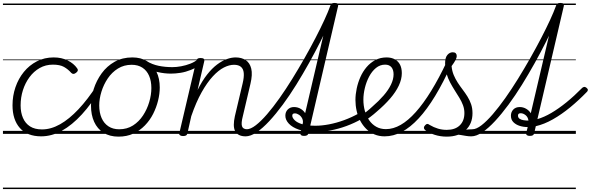

<svg xmlns="http://www.w3.org/2000/svg" viewBox="-20 -909 4013 1304"><path d="M260 17Q165 17 115 -39.5Q65 -96 65 -194Q65 -258 85 -316.5Q105 -375 142 -420.5Q179 -466 230.5 -492.5Q282 -519 345 -519Q398 -519 439.5 -498.5Q481 -478 504 -445Q510 -437 508.5 -430Q507 -423 497 -415Q487 -407 479 -407Q471 -407 464 -414Q442 -439 414.5 -454.5Q387 -470 339 -470Q290 -470 249.5 -447Q209 -424 180 -384.5Q151 -345 135.5 -296Q120 -247 120 -193Q120 -145 136 -108Q152 -71 184 -50.5Q216 -30 265 -30Q275 -30 280 -23Q285 -16 284 -6.5Q283 3 277 10Q271 17 260 17ZM0 365H523V375H0ZM0 -20H523V0H0ZM0 -505H523V-500H0ZM0 -885H523V-875H0Z M259 17Q250 17 246 10Q242 3 242.5 -6.5Q243 -16 248.5 -23Q254 -30 265 -30Q326 -30 388 -65Q450 -100 513 -167Q576 -234 638 -330Q643 -337 652 -335Q661 -333 666.5 -326Q672 -319 666 -310Q603 -205 536 -132Q469 -59 400 -21Q331 17 259 17ZM524 365V375ZM524 -20V0ZM524 -505V-500ZM524 -885V-875Z M785 19Q725 19 683 -7.5Q641 -34 619.5 -81.5Q598 -129 598 -191Q598 -247 616.5 -304.5Q635 -362 670.5 -411Q706 -460 758.5 -489.5Q811 -519 879 -519Q937 -519 978.5 -493.5Q1020 -468 1042.5 -422Q1065 -376 1065 -315Q1065 -272 1053.5 -225.5Q1042 -179 1020 -135.5Q998 -92 964 -57Q930 -22 885.5 -1.5Q841 19 785 19ZM789 -31Q843 -31 883.5 -57Q924 -83 951.5 -125Q979 -167 993.5 -216Q1008 -265 1008 -311Q1008 -359 992.5 -394.5Q977 -430 947 -449.5Q917 -469 874 -469Q822 -469 781 -443.5Q740 -418 712 -376.5Q684 -335 669 -286.5Q654 -238 654 -193Q654 -144 670 -107.5Q686 -71 716.5 -51Q747 -31 789 -31ZM523 365H1124V375H523ZM523 -20H1124V0H523ZM523 -505H1124V-500H523ZM523 -885H1124V-875H523Z M1141 -409Q1097 -409 1051 -419.5Q1005 -430 957 -459Q950 -464 949 -471Q948 -478 952 -485Q956 -492 962.5 -495Q969 -498 976 -494Q1014 -471 1057.5 -462Q1101 -453 1151 -453Q1179 -453 1211 -459Q1243 -465 1272.5 -476.5Q1302 -488 1322 -505Q1330 -512 1336.5 -509.5Q1343 -507 1346.5 -500.5Q1350 -494 1349 -485.5Q1348 -477 1341 -471Q1311 -448 1276 -434Q1241 -420 1206.5 -414.5Q1172 -409 1141 -409ZM1125 365V375ZM1125 -20V0ZM1125 -505V-500ZM1125 -885V-875Z M1648 17Q1622 17 1604 8Q1586 -1 1577 -18.5Q1568 -36 1568 -61.5Q1568 -87 1575 -119L1628 -343Q1638 -385 1635.5 -413Q1633 -441 1616.5 -455Q1600 -469 1569 -469Q1537 -469 1500.5 -450.5Q1464 -432 1425.5 -390.5Q1387 -349 1349.5 -282.5Q1312 -216 1279 -120L1253 -4Q1251 6 1244.5 10.5Q1238 15 1223 15Q1211 15 1203 10Q1195 5 1198 -5L1313 -495Q1316 -506 1322 -510.5Q1328 -515 1342 -515Q1358 -515 1364 -509.5Q1370 -504 1367 -492L1322 -298Q1353 -360 1386.5 -402.5Q1420 -445 1454 -470.5Q1488 -496 1520 -507.5Q1552 -519 1580 -519Q1621 -519 1649 -500.5Q1677 -482 1686.5 -442.5Q1696 -403 1681 -340L1629 -119Q1617 -73 1623.5 -52Q1630 -31 1660 -31Q1670 -31 1674.5 -23.5Q1679 -16 1677.5 -7Q1676 2 1669 9.5Q1662 17 1648 17ZM1124 365H1795V375H1124ZM1124 -20H1795V0H1124ZM1124 -505H1795V-500H1124ZM1124 -885H1795V-875H1124Z M1648 17Q1637 17 1633 9.5Q1629 2 1630.5 -7Q1632 -16 1638 -23.5Q1644 -31 1655 -31Q1682 -31 1717.5 -58.5Q1753 -86 1794 -133.5Q1835 -181 1878.5 -242.5Q1922 -304 1965 -373.5Q2008 -443 2048.5 -514.5Q2089 -586 2123.5 -652.5Q2158 -719 2183.5 -774.5Q2209 -830 2223 -869Q2226 -877 2233 -880.5Q2240 -884 2247.5 -884Q2255 -884 2259.5 -879.5Q2264 -875 2262 -869Q2246 -823 2219 -760.5Q2192 -698 2156 -626.5Q2120 -555 2078.5 -480.5Q2037 -406 1992 -333.5Q1947 -261 1900.5 -198Q1854 -135 1809 -86.5Q1764 -38 1723 -10.5Q1682 17 1648 17ZM1795 365H1820V375H1795ZM1795 -20H1820V0H1795ZM1795 -505H1820V-500H1795ZM1795 -885H1820V-875H1795Z M2045 14Q2032 14 2025.5 9.5Q2019 5 2021 -6L2223 -869Q2226 -880 2232.5 -884.5Q2239 -889 2252 -889Q2268 -889 2273.5 -883.5Q2279 -878 2276 -867L2075 -4Q2073 5 2066 9.5Q2059 14 2045 14ZM1820 365H2334V375H1820ZM1820 -20H2334V0H1820ZM1820 -505H2334V-500H1820ZM1820 -885H2334V-875H1820Z M2118 -13Q2055 -13 2010 -28.5Q1965 -44 1941.5 -69.5Q1918 -95 1918 -123Q1918 -149 1934.5 -165.5Q1951 -182 1977 -182Q2004 -182 2026 -167.5Q2048 -153 2059 -128.5Q2070 -104 2064 -75L2035 -62Q2041 -86 2033 -103Q2025 -120 2010.5 -129.5Q1996 -139 1983 -139Q1974 -139 1969.5 -135.5Q1965 -132 1965 -123Q1965 -109 1981.5 -92.5Q1998 -76 2032.5 -65.5Q2067 -55 2122 -55Q2165 -55 2215 -64.5Q2265 -74 2317 -93Q2369 -112 2419 -140Q2427 -145 2434 -141.5Q2441 -138 2445 -130.5Q2449 -123 2447.5 -114.5Q2446 -106 2436 -101Q2387 -73 2332.5 -53Q2278 -33 2223 -23Q2168 -13 2118 -13ZM2334 365V375ZM2334 -20V0ZM2334 -505V-500ZM2334 -885V-875Z M2430 -123Q2452 -137 2471.5 -152.5Q2491 -168 2509 -185Q2553 -223 2585.5 -260.5Q2618 -298 2635.5 -334.5Q2653 -371 2653 -404Q2653 -435 2638.5 -452.5Q2624 -470 2595 -470Q2584 -470 2579.5 -477Q2575 -484 2576.5 -494Q2578 -504 2585 -511.5Q2592 -519 2605 -519Q2639 -519 2662.5 -505.5Q2686 -492 2697.5 -468.5Q2709 -445 2709 -412Q2709 -371 2688.5 -327.5Q2668 -284 2630 -240Q2592 -196 2539 -151Q2519 -133 2496.5 -116Q2474 -99 2451 -83ZM2334 365H2778V375H2334ZM2334 -20H2778V0H2334ZM2334 -505H2778V-500H2334ZM2334 -885H2778V-875H2334Z M2592 17Q2554 17 2522.5 3.5Q2491 -10 2467 -34Q2443 -58 2426.5 -89.5Q2410 -121 2402 -157Q2394 -193 2394 -230Q2394 -267 2402.5 -307.5Q2411 -348 2427.5 -385.5Q2444 -423 2469.5 -453Q2495 -483 2529 -501Q2563 -519 2606 -519Q2615 -519 2618.5 -511.5Q2622 -504 2620 -494.5Q2618 -485 2611.5 -477.5Q2605 -470 2596 -470Q2561 -470 2533.5 -447.5Q2506 -425 2487 -389Q2468 -353 2458 -311.5Q2448 -270 2448 -232Q2448 -192 2458 -156Q2468 -120 2487.5 -92Q2507 -64 2535.5 -48Q2564 -32 2601 -32Q2651 -32 2701.5 -61Q2752 -90 2803.5 -147.5Q2855 -205 2908 -291Q2961 -377 3015 -491Q3019 -500 3028.5 -498.5Q3038 -497 3044.5 -489.5Q3051 -482 3046 -471Q2991 -349 2935.5 -257.5Q2880 -166 2823.5 -105Q2767 -44 2709.5 -13.5Q2652 17 2592 17ZM2778 365V375ZM2778 -20V0ZM2778 -505V-500ZM2778 -885V-875Z M3180 17Q3163 17 3145 14Q3127 11 3106.5 7.5Q3086 4 3061 5L3086 -20Q3110 -24 3129 -26.5Q3148 -29 3163.5 -30Q3179 -31 3192 -31Q3201 -31 3205 -23.5Q3209 -16 3207 -7Q3205 2 3198.5 9.5Q3192 17 3180 17ZM3014 19Q2971 19 2932 6.5Q2893 -6 2867 -26Q2859 -33 2859 -41.5Q2859 -50 2867 -58Q2875 -67 2881.5 -67.5Q2888 -68 2899 -60Q2926 -44 2954.5 -35.5Q2983 -27 3014 -27Q3071 -27 3102.5 -57.5Q3134 -88 3134 -141Q3134 -169 3124.5 -194.5Q3115 -220 3100 -244.5Q3085 -269 3068.5 -295Q3052 -321 3037 -349Q3022 -377 3012.5 -409.5Q3003 -442 3003 -480Q3003 -518 3018.5 -536Q3034 -554 3055 -554Q3069 -554 3075.5 -547Q3082 -540 3082 -529Q3082 -516 3073 -499.5Q3064 -483 3047 -460Q3050 -427 3061.5 -399.5Q3073 -372 3089 -347.5Q3105 -323 3122.5 -300Q3140 -277 3155 -253Q3170 -229 3179.5 -201.5Q3189 -174 3189 -140Q3189 -68 3142 -24.5Q3095 19 3014 19ZM2778 365H3328V375H2778ZM2778 -20H3328V0H2778ZM2778 -505H3328V-500H2778ZM2778 -885H3328V-875H2778Z M3181 17Q3170 17 3166 9.5Q3162 2 3163.5 -7Q3165 -16 3171 -23.5Q3177 -31 3188 -31Q3215 -31 3250.5 -58.5Q3286 -86 3327 -133.5Q3368 -181 3411.5 -242.5Q3455 -304 3498 -373.5Q3541 -443 3581.5 -514.5Q3622 -586 3656.5 -652.5Q3691 -719 3716.5 -774.5Q3742 -830 3756 -869Q3759 -877 3766 -880.5Q3773 -884 3780.5 -884Q3788 -884 3792.5 -879.5Q3797 -875 3795 -869Q3779 -823 3752 -760.5Q3725 -698 3689 -626.5Q3653 -555 3611.5 -480.5Q3570 -406 3525 -333.5Q3480 -261 3433.5 -198Q3387 -135 3342 -86.5Q3297 -38 3256 -10.5Q3215 17 3181 17ZM3328 365H3353V375H3328ZM3328 -20H3353V0H3328ZM3328 -505H3353V-500H3328ZM3328 -885H3353V-875H3328Z M3577 14Q3565 14 3558.5 9Q3552 4 3554 -6L3564 -46Q3536 -46 3510 -54Q3484 -62 3467 -79Q3450 -96 3450 -123Q3450 -148 3466 -165Q3482 -182 3510 -182Q3533 -182 3553 -170.5Q3573 -159 3585 -140L3756 -869Q3759 -880 3765.5 -884.5Q3772 -889 3785 -889Q3802 -889 3807 -883.5Q3812 -878 3809 -867L3630 -100Q3675 -113 3724.5 -142Q3774 -171 3827 -214Q3880 -257 3935 -313Q3940 -317 3947 -318.5Q3954 -320 3963 -313Q3973 -305 3972.5 -298Q3972 -291 3967 -286Q3911 -228 3852.5 -180Q3794 -132 3735 -98.5Q3676 -65 3619 -52L3608 -4Q3606 5 3599.5 9.5Q3593 14 3577 14ZM3569 -90Q3566 -114 3549.5 -127Q3533 -140 3516 -140Q3498 -140 3498 -124Q3498 -110 3509 -102.5Q3520 -95 3536.5 -92.5Q3553 -90 3569 -90ZM3353 365H3891V375H3353ZM3353 -20H3891V0H3353ZM3353 -505H3891V-500H3353ZM3353 -885H3891V-875H3353Z"/></svg>

Font: Playwrite AT Guides
Style: Italic
Weight: 400
Italic angle: -13.0072°
Designer: Veronika Burian, José Scaglione
Foundry: TypeTogether
Version: Version 1.002